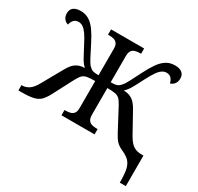

<svg xmlns="http://www.w3.org/2000/svg" viewBox="-190 -946 1424 1382"><g transform="rotate(30 522.0 -255.0)"><path d="M964 210Q964 158 959.5 123.5Q955 89 943.5 66.5Q932 44 911.5 28Q891 12 858 -2Q828 -16 810 -35.5Q792 -55 773 -91L679 -268Q663 -298 649 -312Q635 -326 612 -330.5Q589 -335 546 -335V-115Q546 -84 556.5 -69Q567 -54 584.5 -49Q602 -44 622 -44H633V0H358V-44H369Q389 -44 406 -48.5Q423 -53 434 -67Q445 -81 445 -110V-335Q402 -335 378.5 -330.5Q355 -326 341 -312Q327 -298 311 -268L220 -94Q200 -57 179 -36.5Q158 -16 122.5 -8Q87 0 25 0H0V-44H4Q37 -44 64 -63.5Q91 -83 114 -126L206 -290Q221 -318 237.5 -337Q254 -356 277 -367Q300 -378 334 -379Q311 -399 292.5 -432.5Q274 -466 242 -527Q222 -567 204 -593Q186 -619 168.5 -631.5Q151 -644 131 -644Q104 -644 90 -627.5Q76 -611 72 -589Q53 -593 38.5 -610.5Q24 -628 24 -657Q24 -675 32 -689Q40 -703 58 -711.5Q76 -720 105 -720Q144 -720 174.5 -701Q205 -682 231 -645.5Q257 -609 283 -557Q311 -502 330 -465Q349 -428 362 -413Q372 -403 381 -396Q390 -389 404.5 -386Q419 -383 445 -383V-603Q445 -633 434 -647Q423 -661 406 -665.5Q389 -670 369 -670H358V-714H633V-670H622Q602 -670 584.5 -665Q567 -660 556.5 -645.5Q546 -631 546 -599V-383Q572 -383 586.5 -386Q601 -389 610.5 -396Q620 -403 628 -413Q642 -428 661 -465Q680 -502 708 -557Q734 -609 760 -645.5Q786 -682 816.5 -701Q847 -720 886 -720Q916 -720 933.5 -711.5Q951 -703 959 -689Q967 -675 967 -657Q967 -628 952.5 -610.5Q938 -593 919 -589Q915 -611 901 -627.5Q887 -644 860 -644Q841 -644 823 -631.5Q805 -619 787.5 -593Q770 -567 749 -527Q718 -466 699 -432.5Q680 -399 657 -379Q691 -378 714 -367Q737 -356 753.5 -337Q770 -318 785 -290L876 -126Q893 -96 910 -78.5Q927 -61 948 -52.5Q969 -44 998 -44H1014V210Z"/></g></svg>

Font: ET Text
Style: Regular
Weight: 470
Designer: Monotype Design Team
Foundry: Monotype Imaging Inc.
Version: Version 2.009